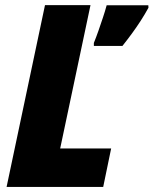

<svg xmlns="http://www.w3.org/2000/svg" viewBox="-20 -734 603 754"><path d="M5.9 0 156.7 -713.9H335.4L216.3 -150.9H416.5L385.3 0ZM348.6 -553.7V-565.4Q357.9 -588.4 366.7 -613.5Q375.5 -638.7 384 -664.3Q392.6 -689.9 398.9 -713.4H562.5L563 -703.6Q548.3 -676.8 532.2 -651.9Q516.1 -627 498.5 -603Q481 -579.1 460.9 -553.7Z"/></svg>

Font: Open Sans SemiCondensed ExtraBold
Style: Italic
Weight: 800
Width: 4
Italic angle: -12°
Designer: Monotype Design Team
Foundry: Monotype Imaging Inc.
Version: Version 3.003